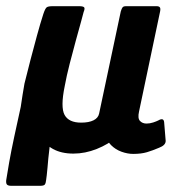

<svg xmlns="http://www.w3.org/2000/svg" viewBox="-36 -492 597 620"><path d="M0 108Q-9 108 -13 104.5Q-17 101 -16 90Q-13 70 -6.5 33Q0 -4 10 -50.5Q20 -97 31 -147Q34 -168 37 -186.5Q40 -205 43 -222Q52 -259 62.5 -299Q73 -339 83.5 -377.5Q94 -416 104 -447Q110 -465 115 -468.5Q120 -472 134 -472H220Q232 -472 235.5 -468.5Q239 -465 234 -453Q233 -448 226 -423Q219 -398 209 -361.5Q199 -325 189 -286Q179 -247 173 -214Q159 -146 172.5 -121Q186 -96 226 -96Q251 -96 266 -103.5Q281 -111 284 -125L354 -455Q357 -465 360 -468.5Q363 -472 371 -472H470Q477 -472 480 -468.5Q483 -465 481 -455L413 -132Q408 -110 416 -101.5Q424 -93 437 -93Q448 -93 458.5 -96.5Q469 -100 475 -103Q492 -113 494 -98L499 -37Q499 -23 478 -15Q457 -6 438.5 -0.5Q420 5 394 5Q376 5 356.5 -2Q337 -9 322.5 -23.5Q308 -38 305 -58L342 -50Q314 -26 276.5 -11Q239 4 201 4Q162 4 135 -11Q108 -26 99 -49L129 -55Q127 -40 124.5 -20Q122 0 120 20Q119 34 117.5 48.5Q116 63 115 73.5Q114 84 113 89Q112 99 109 103.5Q106 108 94 108Z"/></svg>

Font: Glory Thin
Style: Bold Italic
Weight: 700
Italic angle: -12°
Version: Version 1.011